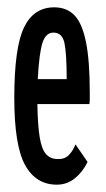

<svg xmlns="http://www.w3.org/2000/svg" viewBox="-20 -494 290 524"><path d="M135 10Q78 10 48.5 -43.5Q19 -97 19 -227Q19 -364 45.5 -419Q72 -474 128 -474Q162 -474 183 -452.5Q204 -431 214.5 -380Q225 -329 225 -241Q225 -231 225 -224.5Q225 -218 224 -210H82Q83 -151 88.5 -118.5Q94 -86 106 -73Q118 -60 137 -60Q156 -59 167.5 -70.5Q179 -82 186 -100L219 -52Q206 -25 184.5 -7.5Q163 10 135 10ZM83 -278H162Q162 -347 156 -376Q150 -405 126 -405Q105 -405 96 -377.5Q87 -350 83 -278Z"/></svg>

Font: Inconsolata UltraCondensed SemiBold
Style: Regular
Weight: 600
Width: 1
Monospace: yes
Designer: Raph Levien, Cyreal, Brenton Simpson
Foundry: Raph Levien, Cyreal, Google
Version: Version 3.001; ttfautohint (v1.8.2.53-6de2)